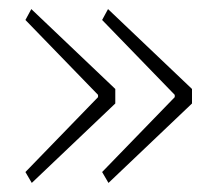

<svg xmlns="http://www.w3.org/2000/svg" viewBox="-20 -503 475 423"><path d="M49 -483 234 -307V-275L50 -100L36 -124L196 -289V-294L36 -459ZM218 -483 403 -307V-275L219 -100L205 -124L365 -289V-294L205 -459Z"/></svg>

Font: IBM Plex Sans Condensed ExtraLight
Style: Regular
Weight: 200
Width: 3
Designer: Mike Abbink, Paul van der Laan, Pieter van Rosmalen
Foundry: Bold Monday
Version: Version 1.3